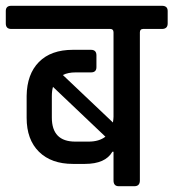

<svg xmlns="http://www.w3.org/2000/svg" viewBox="-44 -643 599 663"><path d="M-5 -623H515Q535 -623 535 -605V-562Q535 -543 515 -543H450Q439 -543 439 -531V-20Q439 0 420 0H366Q348 0 348 -20V-119H344Q320 -77 249 -77H208Q133 -77 90.5 -119Q48 -161 48 -236V-312Q49 -387 90.5 -429Q132 -471 208 -471H270Q289 -471 289 -452V-411Q289 -393 270 -393H217Q191 -393 173 -384L346 -220Q348 -234 348 -240V-531Q348 -543 337 -543H-5Q-24 -543 -24 -562V-605Q-24 -623 -5 -623ZM216 -154H262Q298 -154 320 -171L139 -343Q135 -330 135 -310V-237Q135 -154 216 -154Z"/></svg>

Font: Rajdhani Semibold
Style: Regular
Weight: 600
Designer: Satya Rajpurohit, Jyotish Sonowal
Foundry: Indian Type Foundry
Version: Version 1.200;PS 1.0;hotconv 1.0.78;makeotf.lib2.5.61930; tt